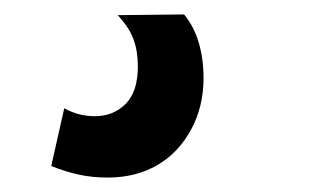

<svg xmlns="http://www.w3.org/2000/svg" viewBox="-20 -26 444 266"><path d="M51 204 69 124Q80 130 90.5 132.5Q101 135 111 135Q137 135 154 118Q171 101 171 66Q171 45 165 28.5Q159 12 143 -5L235 -6Q249 11 255.5 33.5Q262 56 262 82Q262 122 244.5 154Q227 186 197.5 203Q168 220 129 220Q108 220 89.5 216Q71 212 51 204Z"/></svg>

Font: Georama ExtraCondensed Thin SemiBold
Style: Italic
Weight: 600
Italic angle: -9°
Version: Version 1.001